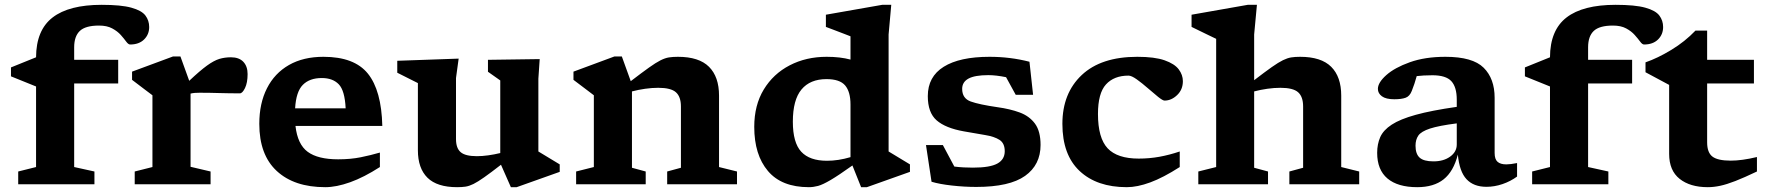

<svg xmlns="http://www.w3.org/2000/svg" viewBox="-20 -764 7325 796"><path d="M287.5 -71.5 371.5 -53V0H55.5V-53L129.5 -71.5V-405.5L25.5 -447.5V-484.5L129.5 -526.5Q130 -639 198 -691.5Q266 -744 401.5 -744Q482 -744 524.5 -732.2Q567 -720.5 582.8 -699.8Q598.5 -679 598.5 -652Q598.5 -621 577.2 -600.2Q556 -579.5 519.5 -579.5Q512 -579.5 503.2 -591.5Q494.5 -603.5 480.8 -619Q467 -634.5 445.2 -646.2Q423.5 -658 390.5 -658Q334.5 -658 311 -635.8Q287.5 -613.5 287.5 -568V-516H470V-418H287.5Z M937.5 -526.5Q971 -526.5 988.8 -507.8Q1006.5 -489 1006.5 -457Q1006.5 -421 995.8 -399Q985 -377 974.5 -377Q930.5 -377 890 -378.2Q849.5 -379.5 807 -379.5Q796 -379.5 787.2 -378.8Q778.5 -378 770 -376V-72.5L853 -53V0H538.5V-53L612 -71.5V-369Q602.5 -376.5 578.8 -394Q555 -411.5 527.5 -433V-467L697.5 -530H728L764.5 -429Q809 -471 838 -492Q867 -513 889.5 -519.8Q912 -526.5 937.5 -526.5Z M1321 -528.5Q1449 -528.5 1505.2 -458.8Q1561.5 -389 1565 -242H1205Q1213.5 -165.5 1255.8 -134.5Q1298 -103.5 1382 -103.5Q1433.5 -103.5 1475.5 -112Q1517.5 -120.5 1555 -131.5V-71.5Q1489 -29 1431.8 -8.5Q1374.5 12 1328.5 12Q1200 12 1127.5 -55Q1055 -122 1055 -250.5Q1055 -335.5 1086.8 -398Q1118.5 -460.5 1178 -494.5Q1237.5 -528.5 1321 -528.5ZM1314 -440.5Q1263.5 -440.5 1235.5 -412.2Q1207.5 -384 1203.5 -315H1413Q1409.5 -388.5 1384.5 -414.5Q1359.5 -440.5 1314 -440.5Z M1870.5 -187.5Q1870.5 -149.5 1890 -133Q1909.5 -116.5 1957 -116.5Q1979 -116.5 2004.2 -120Q2029.5 -123.5 2054 -129.5V-430.5L2003 -466.5V-516L2217.5 -519L2212 -437.5V-136Q2218 -132.5 2235.2 -122Q2252.5 -111.5 2271.2 -100.2Q2290 -89 2300.5 -82.5V-51.5L2122 12H2098L2057 -81Q2014 -47.5 1987.2 -28.8Q1960.5 -10 1942.8 -1.2Q1925 7.5 1910 9.8Q1895 12 1875 12Q1792 12 1752.2 -27.2Q1712.5 -66.5 1712.5 -141V-419.5L1627 -462.5V-512L1881.5 -521L1870.5 -440.5Z M2746 -53 2803 -68.5V-322.5Q2803 -363 2782.2 -381.5Q2761.5 -400 2709 -400Q2683 -400 2654.8 -396Q2626.5 -392 2600 -385V-68.5L2657 -53V0H2368.5V-53L2442 -71.5V-369Q2434 -375.5 2412.8 -391.2Q2391.5 -407 2357.5 -433V-467L2527.5 -530H2558L2595 -427.5Q2642 -463.5 2670.8 -484Q2699.5 -504.5 2718.5 -514Q2737.5 -523.5 2753.5 -526Q2769.5 -528.5 2790.5 -528.5Q2878 -528.5 2919.5 -487Q2961 -445.5 2961 -367.5V-71.5L3035.5 -53V0H2746Z M3752.5 -51.5 3574 12H3550L3514 -78Q3456.5 -37 3423.8 -17.8Q3391 1.5 3371.5 6.8Q3352 12 3333.5 12Q3220.5 12 3163.8 -55Q3107 -122 3107 -238Q3107 -328 3146.5 -393Q3186 -458 3254 -493.2Q3322 -528.5 3407 -528.5Q3463.5 -528.5 3506 -517V-613.5Q3500 -616 3481 -623.2Q3462 -630.5 3440.2 -638.8Q3418.5 -647 3404 -652.5V-703L3637.5 -744H3675L3664 -621V-136Q3670 -132.5 3687.2 -122Q3704.5 -111.5 3723.2 -100.2Q3742 -89 3752.5 -82.5ZM3506 -331Q3506 -383.5 3483.8 -409.8Q3461.5 -436 3406.5 -436Q3338.5 -436 3302.8 -393Q3267 -350 3267 -259.5Q3267 -172.5 3301.8 -135Q3336.5 -97.5 3408.5 -97.5Q3455.5 -97.5 3506 -112.5Z M4082.5 -528.5Q4168.5 -528.5 4248 -508L4263 -371H4191L4151 -444Q4109 -452.5 4077.5 -452.5Q4021.5 -452.5 3995.2 -438.2Q3969 -424 3969 -395.5Q3969 -356 4004.5 -343.2Q4040 -330.5 4116 -319.5Q4167 -312.5 4207.2 -297.8Q4247.5 -283 4270.8 -251.5Q4294 -220 4294 -163Q4294 -80.5 4229.8 -34.8Q4165.5 11 4027.5 11Q3978 11 3926.5 5.2Q3875 -0.5 3842 -10.5L3819 -162.5H3889L3936.5 -73.5Q3955.5 -71 3975.5 -70Q3995.5 -69 4013.5 -69Q4084.5 -69 4115 -86Q4145.5 -103 4145.5 -137Q4145.5 -170 4124 -184Q4102.5 -198 4064 -204.2Q4025.5 -210.5 3975.5 -219.5Q3900 -233 3863.2 -265Q3826.5 -297 3826.5 -365.5Q3826.5 -446 3892.5 -487.2Q3958.5 -528.5 4082.5 -528.5Z M4695 -528.5Q4767 -528.5 4808.2 -514Q4849.5 -499.5 4866.8 -476.5Q4884 -453.5 4884 -427.5Q4884 -392.5 4860.2 -369.8Q4836.5 -347 4808 -347Q4800.5 -347 4781.2 -362.5Q4762 -378 4738.2 -398.8Q4714.5 -419.5 4692.8 -435Q4671 -450.5 4658.5 -450.5Q4598.5 -450.5 4565.2 -414Q4532 -377.5 4532 -291.5Q4532 -192 4572 -149.2Q4612 -106.5 4701 -106.5Q4745 -106.5 4786.5 -114Q4828 -121.5 4871 -136V-71.5Q4802.5 -27.5 4748.8 -7.8Q4695 12 4651.5 12Q4527.5 12 4456 -55Q4384.5 -122 4384.5 -250.5Q4384.5 -377.5 4464.8 -453Q4545 -528.5 4695 -528.5Z M5237 0H4948V-53L5022 -71.5V-603Q5012 -608 4980.5 -623Q4949 -638 4920 -652.5V-703L5153 -744H5191L5179.5 -621V-431.5Q5224.5 -466 5252.5 -485.8Q5280.5 -505.5 5299 -514.5Q5317.5 -523.5 5333.2 -526Q5349 -528.5 5370 -528.5Q5457.5 -528.5 5499 -487Q5540.5 -445.5 5540.5 -367.5V-71.5L5615 -53V0H5325.5V-53L5382.5 -68.5V-322.5Q5382.5 -363 5361.8 -381.5Q5341 -400 5288.5 -400Q5262.5 -400 5234.2 -396Q5206 -392 5179.5 -385V-68.5L5237 -53Z M6142.5 10.5Q6089.5 10.5 6060 -21Q6030.5 -52.5 6024 -123Q6006 -53 5965 -20.5Q5924 12 5855.5 12Q5775 12 5732.2 -24Q5689.5 -60 5689.5 -130.5Q5689.5 -166.5 5702.2 -195.5Q5715 -224.5 5749.8 -247.2Q5784.5 -270 5849.5 -288Q5914.5 -306 6019.5 -321V-350.5Q6019.5 -403 5997 -427.5Q5974.5 -452 5918.5 -452Q5898.5 -452 5882.5 -451Q5866.5 -450 5853.5 -448.5Q5844.5 -415.5 5833 -387Q5824.5 -365 5807.5 -358.8Q5790.5 -352.5 5760.5 -352.5Q5726 -352.5 5709.2 -364.8Q5692.5 -377 5692.5 -395.5Q5692.5 -421.5 5727.2 -452.5Q5762 -483.5 5825 -506Q5888 -528.5 5972.5 -528.5Q6085.5 -528.5 6131 -483.2Q6176.5 -438 6176.5 -358.5V-130Q6176.5 -103.5 6188.8 -93Q6201 -82.5 6225 -82.5Q6242 -82.5 6269.5 -88V-32Q6242 -12 6209 -0.8Q6176 10.5 6142.5 10.5ZM5848.5 -160Q5848.5 -126 5865.5 -110.5Q5882.5 -95 5923 -95Q5965 -95 5992.2 -114.8Q6019.5 -134.5 6019.5 -165V-252.5Q5945 -243 5908.5 -231Q5872 -219 5860.2 -202Q5848.5 -185 5848.5 -160Z M6564 -71.5 6648 -53V0H6332V-53L6406 -71.5V-405.5L6302 -447.5V-484.5L6406 -526.5Q6406.5 -639 6474.5 -691.5Q6542.5 -744 6678 -744Q6758.5 -744 6801 -732.2Q6843.5 -720.5 6859.2 -699.8Q6875 -679 6875 -652Q6875 -621 6853.8 -600.2Q6832.5 -579.5 6796 -579.5Q6788.5 -579.5 6779.8 -591.5Q6771 -603.5 6757.2 -619Q6743.5 -634.5 6721.8 -646.2Q6700 -658 6667 -658Q6611 -658 6587.5 -635.8Q6564 -613.5 6564 -568V-516H6746.5V-418H6564Z M7057.5 -174Q7057.5 -131.5 7079.5 -114.8Q7101.5 -98 7155.5 -98Q7201.5 -98 7264 -113V-53Q7210.5 -27.5 7174.5 -13.5Q7138.5 0.5 7111.8 6.2Q7085 12 7060 12Q6987 12 6943.5 -22.5Q6900 -57 6900 -126V-412L6802 -464.5V-505.5Q6852.5 -523 6909 -557.2Q6965.5 -591.5 7009 -637H7057.5V-516H7251.5V-418H7057.5Z"/></svg>

Font: Newsreader 6pt SemiBold
Style: Regular
Weight: 600
Designer: Hugues Gentile
Foundry: Production Type
Version: Version 1.003; ttfautohint (v1.8.3)